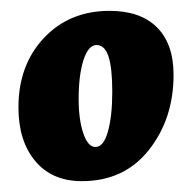

<svg xmlns="http://www.w3.org/2000/svg" viewBox="-20 -736 354 354"><path d="M14 -538Q14 -616 61 -666Q108 -716 182 -716Q239 -716 269.5 -685.5Q300 -655 300 -598Q300 -517 254.5 -459.5Q209 -402 131 -402Q76 -402 45 -439Q14 -476 14 -538ZM187 -567Q187 -611 180 -632Q173 -653 158 -653Q143 -653 134 -625.5Q125 -598 125 -553Q125 -516 133.5 -490.5Q142 -465 156 -465Q171 -465 179 -493.5Q187 -522 187 -567Z"/></svg>

Font: Atma SemiBold
Style: Regular
Weight: 600
Designer: Gregori Vincens, Jeremie Hornus, Riccardo Olocco, Yoann Minet.
Foundry: black foundry
Version: Version 1.102;PS 1.100;hotconv 1.0.86;makeotf.lib2.5.63406